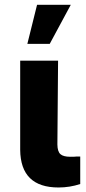

<svg xmlns="http://www.w3.org/2000/svg" viewBox="-20 -787 363 812"><path d="M225.6 -530.3 222.7 -175.8Q223.1 -146 235.6 -135Q248 -124 277.3 -124Q296.9 -124 303.7 -125H319.3V-8.8Q275.4 5.9 227.5 5.9Q66.9 5.9 65.4 -153.3V-530.3ZM136.7 -766.6H279.3L190.4 -601.6H95.7Z"/></svg>

Font: Pretendard ExtraBold
Style: Regular
Weight: 800
Designer: Base glyphs from Inter by Rasmus Andersson; Hangeul glyphs from Noto Sans CJK(Source Han Sans) by Jang Soo-young and Kan
Foundry: Kil Hyung-jin
Version: Version 1.309